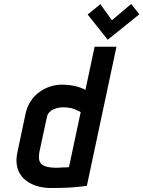

<svg xmlns="http://www.w3.org/2000/svg" viewBox="-20 -935 721 966"><path d="M681 -863 640 -915 543 -833 485 -914 421 -862 522 -735ZM417 0 566 -700H456L410 -483Q382 -497 353 -503Q324 -509 289 -509Q262 -509 233.5 -500Q205 -491 179 -472.5Q153 -454 134.5 -426Q116 -398 108 -360L68 -171Q58 -127 67 -93Q76 -59 100 -36Q124 -13 159.5 -1Q195 11 237 11Q257 11 276 10.5Q295 10 313 9.5Q331 9 348.5 7.5Q366 6 383.5 4Q401 2 417 0ZM386 -371 327 -94Q327 -94 322.5 -93.5Q318 -93 310.5 -93Q303 -93 294.5 -92.5Q286 -92 278.5 -91.5Q271 -91 266 -91Q232 -91 212.5 -97Q193 -103 185 -113.5Q177 -124 176 -139.5Q175 -155 179 -174L216 -346Q219 -360 227.5 -369.5Q236 -379 248 -384.5Q260 -390 273 -392.5Q286 -395 297 -395Q332 -395 355 -385.5Q378 -376 386 -371Z"/></svg>

Font: Advent Pro
Style: Bold Italic
Weight: 700
Italic angle: -12°
Designer: VivaRado, Andreas Kalpakidis
Foundry: VivaRado, Andreas Kalpakidis
Version: Version 3.000